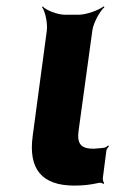

<svg xmlns="http://www.w3.org/2000/svg" viewBox="-20 -574 372 599"><path d="M212 5C241 5 264 2 286 -3C291 -5 300 -3 303 0L305 -3C302 -6 300 -15 301 -20L312 -105C313 -110 318 -115 320 -118L317 -120C315 -118 309 -113 304 -113L296 -112L272 -110C233 -110 220 -125 225 -165L268 -478C271 -502 291 -539 306 -552L303 -554C288 -542 249 -528 225 -528H183C159 -528 124 -542 113 -554L111 -552C121 -539 129 -502 126 -478L82 -150C68 -47 110 5 212 5Z"/></svg>

Font: Asimov
Style: EdgeNarIt
Weight: 500
Designer: Google
Version: Version 2.000980: 2014